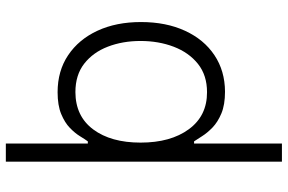

<svg xmlns="http://www.w3.org/2000/svg" viewBox="-182 -585 972 648"><g transform="rotate(-90 304.0 -261.0)"><path d="M82.4 -727.3H143.5V-450.6H150.9Q158 -460.2 168.3 -477.1Q178.6 -494 196.4 -511.2Q214.1 -528.4 243.3 -540.5Q272.4 -552.6 316.8 -552.6Q388.8 -552.6 441.9 -516.9Q495 -481.2 524.3 -418Q553.6 -354.8 553.6 -271.3Q553.6 -186.4 524.1 -122.5Q494.7 -58.6 441.8 -23.3Q388.8 12.1 318.5 12.4Q274.5 12.4 245.2 0.2Q215.9 -12.1 197.6 -29.8Q179.3 -47.6 168.5 -64.8Q157.7 -82 150.9 -92H143.5V204.5H82.4ZM489.7 -272.7Q489.7 -333.1 470.5 -383Q451.3 -432.9 413.2 -462.7Q375 -492.5 317.1 -492.5Q235.8 -492.2 191.2 -432.4Q146.7 -372.5 146.7 -272.7Q146.7 -171.2 191.9 -109.6Q237.2 -47.9 317.1 -48.3Q373.9 -48.3 412.3 -78.8Q450.6 -109.4 470.2 -160.5Q489.7 -211.6 489.7 -272.7Z"/></g></svg>

Font: Inter UI Light
Style: Regular
Weight: 300
Designer: Rasmus Andersson
Foundry: rsms
Version: 3.2;8d6f07862